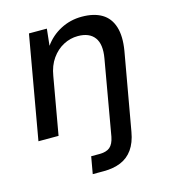

<svg xmlns="http://www.w3.org/2000/svg" viewBox="-111 -613 816 922"><g transform="rotate(-15 297.5 -152.0)"><path d="M25 0 115 -512H204L195 -429Q226 -473 274.5 -498.5Q323 -524 380 -524Q440 -524 479 -501Q518 -478 533 -430.5Q548 -383 536 -312L468 72Q459 124 435.5 157Q412 190 375.5 205Q339 220 291 220H236L251 135H291Q327 135 344.5 120Q362 105 369 70L434 -302Q446 -370 420.5 -404.5Q395 -439 338 -439Q300 -439 266 -421Q232 -403 207.5 -368.5Q183 -334 175 -284L125 0Z"/></g></svg>

Font: DM Sans 12pt Medium
Style: Italic
Weight: 500
Italic angle: -10°
Version: Version 4.004;gftools[0.9.30]